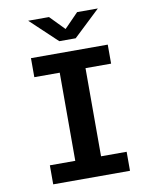

<svg xmlns="http://www.w3.org/2000/svg" viewBox="-97 -977 843 1049"><g transform="rotate(-10 325.0 -452.0)"><path d="M112 0V-105.5H253V-594.5H112V-700H538V-594.5H396V-105.5H538V0ZM132.5 -904H248L326 -824L404 -904H519L371.5 -764.5H280.5Z"/></g></svg>

Font: Trispace SemiBold
Style: Regular
Weight: 600
Designer: Tyler Finck
Foundry: Etcetera Type Company
Version: Version 1.210; ttfautohint (v1.8.3)